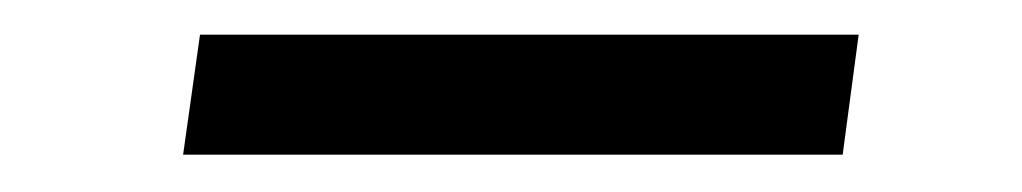

<svg xmlns="http://www.w3.org/2000/svg" viewBox="-20 -368 575 108"><path d="M92.5 -348.5H463L454 -281H83Z"/></svg>

Font: Merriweather Text
Style: Italic
Weight: 400
Italic angle: -7.8°
Designer: Eben Sorkin
Foundry: Eben Sorkin
Version: Version 2.100